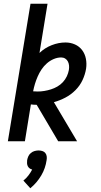

<svg xmlns="http://www.w3.org/2000/svg" viewBox="-20 -755 540 1026"><path d="M22 0 143 -735H234L191 -472Q219 -499 256 -513.5Q293 -528 330 -528Q357 -528 380.5 -517.5Q404 -507 419 -487Q434 -467 439 -441Q444 -415 440 -388Q435 -357 421 -327Q407 -297 383 -273Q359 -249 329.5 -233.5Q300 -218 268 -209L392 0H291L176 -195Q168 -195 160 -195.5Q152 -196 145 -197L113 0ZM182 -266Q199 -266 217 -269Q235 -272 252.5 -277.5Q270 -283 286.5 -292.5Q303 -302 316 -316Q329 -330 337 -347Q345 -364 348 -381Q350 -393 349 -404.5Q348 -416 343 -426Q338 -436 328.5 -442Q319 -448 307 -448Q287 -448 267 -439.5Q247 -431 230.5 -416.5Q214 -402 202 -384Q190 -366 181.5 -346.5Q173 -327 167 -307.5Q161 -288 157 -267Q163 -267 169 -266.5Q175 -266 182 -266ZM142 251 105 210Q120 198 131.5 183Q143 168 152 151Q144 149 138 144.5Q132 140 128.5 133Q125 126 124.5 117.5Q124 109 125 101Q127 90 131.5 80Q136 70 145 62.5Q154 55 165 52Q176 49 186 49Q196 49 206 52Q216 55 222 62.5Q228 70 229.5 80Q231 90 229 101Q226 122 219 142.5Q212 163 200.5 182.5Q189 202 174.5 219Q160 236 142 251Z"/></svg>

Font: Iosevka Curly Medium
Style: Italic
Weight: 500
Italic angle: -9°
Monospace: yes
Designer: Belleve Invis
Foundry: Belleve Invis
Version: Version 22.1.2; ttfautohint (v1.8.4)